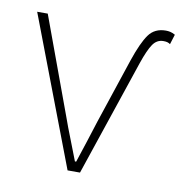

<svg xmlns="http://www.w3.org/2000/svg" viewBox="-62 -549 579 608"><g transform="rotate(10 227.0 -245.0)"><path d="M194 0 12 -478H46L160 -168Q172 -134 186 -99Q200 -64 212 -32H216Q227 -64 238 -99Q249 -134 260 -168L330 -378Q350 -437 369 -463.5Q388 -490 424 -490Q431 -490 438 -488.5Q445 -487 454 -482L444 -450Q440 -453 435 -454.5Q430 -456 422 -456Q401 -456 388 -437Q375 -418 360 -374L234 0Z"/></g></svg>

Font: Source Sans 3 Variable
Style: Regular
Weight: 200
Designer: Paul D. Hunt
Foundry: Adobe Systems Incorporated
Version: Version 3.026